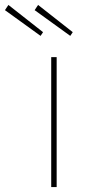

<svg xmlns="http://www.w3.org/2000/svg" viewBox="-86 -756 372 776"><path d="M121 0V-525H143V0ZM198 -611 54 -715 68 -736 208 -626ZM78 -611 -66 -715 -52 -736 88 -626Z"/></svg>

Font: Lexend Exa Thin
Style: Regular
Weight: 250
Designer: Bonnie Shaver-Troup, Thomas Jockin
Foundry: Lexend
Version: Version 1.007